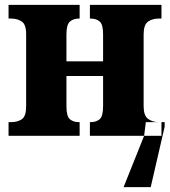

<svg xmlns="http://www.w3.org/2000/svg" viewBox="-20 -556 696 786"><path d="M486 210 570 0 577 -56H654V-37L597 210ZM15 0H306V-56H303Q280 -56 266 -68Q252 -80 252 -121V-245H402V-121Q402 -80 388 -68Q374 -56 351 -56H348V0H641V-56H630Q604 -56 586 -69.5Q568 -83 568 -121V-415Q568 -455 586 -467.5Q604 -480 630 -480H641V-536H348V-480H351Q374 -480 388 -468Q402 -456 402 -416V-305H252V-415Q252 -455 266 -467.5Q280 -480 303 -480H306V-536H15V-480H26Q51 -480 69 -468Q87 -456 87 -416V-121Q87 -80 69.5 -68Q52 -56 26 -56H15Z"/></svg>

Font: Noto Serif SemiCondensed Extra
Style: Regular
Weight: 800
Width: 4
Designer: Monotype Design Team
Foundry: Monotype Imaging Inc.
Version: Version 1.002